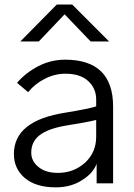

<svg xmlns="http://www.w3.org/2000/svg" viewBox="-20 -805 590 843"><path d="M117.2 -134.8Q117.2 -97.7 148.4 -72.3Q179.7 -45.9 234.4 -45.9Q303.7 -45.9 353.5 -90.8Q402.3 -135.7 402.3 -205.1Q402.3 -229.5 402.3 -278.3Q359.4 -267.6 265.6 -252.9Q189.5 -239.3 153.3 -210.9Q117.2 -182.6 117.2 -134.8ZM41 -128.9Q41 -275.4 267.6 -310.5Q369.1 -327.1 402.3 -337.9Q402.3 -347.7 402.3 -368.2Q402.3 -417 367.2 -449.2Q332 -481.4 267.6 -481.4Q220.7 -481.4 176.8 -459Q133.8 -437.5 103.5 -400.4Q86.9 -414.1 54.7 -441.4Q93.8 -486.3 148.4 -514.6Q204.1 -543 265.6 -543Q476.6 -543 476.6 -336.9Q476.6 -224.6 476.6 0Q459 0 404.3 0Q404.3 -21.5 404.3 -85.9Q388.7 -43.9 339.8 -13.7Q291 17.6 224.6 17.6Q137.7 17.6 88.9 -23.4Q41 -64.5 41 -128.9ZM69.3 -623Q109.4 -664.1 229.5 -785.2Q246.1 -785.2 296.9 -785.2Q337.9 -745.1 459 -623Q438.5 -623 377.9 -623Q349.6 -653.3 263.7 -742.2Q235.4 -712.9 150.4 -623Q129.9 -623 69.3 -623Z"/></svg>

Font: Gothic A1
Style: Regular
Weight: 400
Designer: HanYang I&C Co.,Ltd.
Version: Version 2.50